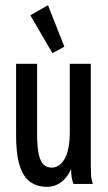

<svg xmlns="http://www.w3.org/2000/svg" viewBox="-20 -709 415 740"><path d="M161 11Q124 11 97 -7.5Q70 -26 55.5 -72Q41 -118 42 -199V-463H123V-195Q123 -140 130 -111.5Q137 -83 150 -73Q163 -63 179 -63Q210 -63 229.5 -97.5Q249 -132 249 -201V-463H330V-72Q330 -53 331 -35.5Q332 -18 338 0H263Q258 -14 256 -27.5Q254 -41 254 -58Q241 -26 216.5 -7.5Q192 11 161 11ZM182 -504 97 -650 165 -689 228 -529Z"/></svg>

Font: Inconsolata Condensed SemiBold
Style: Regular
Weight: 600
Width: 3
Monospace: yes
Designer: Raph Levien, Cyreal, Brenton Simpson
Foundry: Raph Levien, Cyreal, Google
Version: Version 3.100; ttfautohint (v1.8.4.7-5d5b)